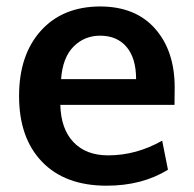

<svg xmlns="http://www.w3.org/2000/svg" viewBox="-20 -570 605 600"><path d="M313 10.3Q183.6 10.3 111.6 -64.2Q39.6 -138.7 39.6 -270Q39.6 -397.9 107.4 -473.6Q175.3 -549.3 292.5 -549.8Q403.3 -549.8 464.6 -480.5Q525.9 -411.1 525.9 -296.4Q525.9 -288.1 525.6 -269.5Q525.4 -251 525.4 -242.2H168.5Q170.4 -167 209.7 -125.7Q249 -84.5 317.9 -84.5Q405.8 -84.5 486.8 -130.4L504.9 -39.6Q424.3 10.3 313 10.3ZM170.9 -322.8H405.3Q405.3 -388.2 375.5 -423.3Q345.7 -458.5 293 -458.5Q243.7 -458.5 209.7 -424.3Q175.8 -390.1 170.9 -322.8Z"/></svg>

Font: Oxygen
Style: Bold
Weight: 700
Designer: vernon adams
Foundry: Vernon Adams
Version: Version 0.2.3 webfont; ttfautohint (v0.93.3-1d66) -l 8 -r 50